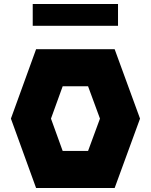

<svg xmlns="http://www.w3.org/2000/svg" viewBox="-20 -948 761 968"><path d="M162 -700H558L686 -350L558 0H162L35 -350ZM296 -187H424L484 -350L424 -513H296L237 -350ZM575 -928H145V-818H575Z"/></svg>

Font: Clickuper
Style: Bold
Weight: 700
Designer: Denis Ignatov
Foundry: Denis Ignatov
Version: Version 1.10 April 16, 2021